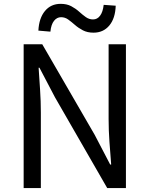

<svg xmlns="http://www.w3.org/2000/svg" viewBox="-20 -959 763 979"><path d="M100.6 0V-733.4H195.4L462.8 -271.5L541.9 -119.9H546.9Q542.3 -175.3 538.1 -235.1Q533.8 -295 533.8 -352.2V-733.4H622.1V0H526.7L260.4 -462.7L181.3 -613.5H176.9Q180.4 -558.2 184.4 -500.7Q188.3 -443.1 188.3 -384.9V0ZM456.8 -792.4Q425.6 -792.4 402.7 -804.4Q379.8 -816.3 362.1 -831.9Q344.4 -847.4 327.9 -859.4Q311.4 -871.3 291.3 -871.3Q270.2 -871.3 255.4 -852.7Q240.6 -834 237 -797.6L175.7 -802.9Q178.9 -866.3 209.1 -902.8Q239.3 -939.4 289.3 -939.4Q320.5 -939.4 343.1 -927.5Q365.7 -915.5 383.2 -899.7Q400.7 -883.8 417.5 -871.9Q434.4 -859.9 454.5 -859.9Q476.2 -859.9 490.3 -878.9Q504.5 -897.8 508.7 -934.3L570 -929.9Q567.9 -865.6 537.5 -829Q507 -792.4 456.8 -792.4Z"/></svg>

Font: Noto Sans HK Thin
Style: Regular
Weight: 100
Designer: Ryoko NISHIZUKA 西塚涼子 (kana, bopomofo & ideographs); Paul D. Hunt (Latin, Greek & Cyrillic); Sandoll Communications 산돌커뮤니
Foundry: Adobe
Version: Version 2.004-H2;hotconv 1.0.118;makeotfexe 2.5.65603